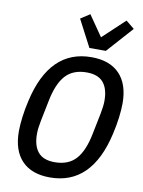

<svg xmlns="http://www.w3.org/2000/svg" viewBox="-102 -1022 823 1103"><g transform="rotate(10 309.5 -470.0)"><path d="M267 12Q160 12 103 -47.5Q46 -107 46 -219Q46 -254 52 -302Q58 -350 70 -401Q105 -555 183.5 -632.5Q262 -710 384 -710Q491 -710 548 -650.5Q605 -591 605 -479Q605 -444 599 -396Q593 -348 581 -297Q546 -143 467.5 -65.5Q389 12 267 12ZM279 -79Q359 -79 403 -128Q447 -177 467 -281L491 -400Q500 -445 500 -476Q500 -546 469 -582.5Q438 -619 372 -619Q292 -619 248 -570Q204 -521 184 -417L160 -298Q151 -253 151 -222Q151 -152 182 -115.5Q213 -79 279 -79ZM362 -760 280 -917 334 -952 417 -832 545 -952 594 -912 458 -760Z"/></g></svg>

Font: IBM Plex Sans Condensed Medium
Style: Italic
Weight: 500
Width: 3
Italic angle: -11°
Designer: Mike Abbink, Paul van der Laan, Pieter van Rosmalen
Foundry: Bold Monday
Version: Version 1.3